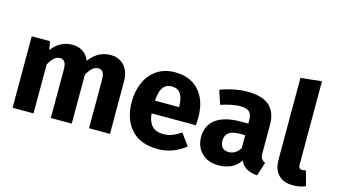

<svg xmlns="http://www.w3.org/2000/svg" viewBox="-87 -1060 2416 1378"><g transform="rotate(15 1121.5 -370.5)"><path d="M364 -548Q416.6 -548 452.5 -517Q488.4 -486 498.4 -431L502.8 -387.6V0H347.2V-360.8Q347.2 -400.2 335 -416.5Q322.8 -432.8 301.4 -432.8Q276.4 -432.8 257.2 -415.5Q238 -398.2 218.8 -363.8L198 -451.2Q230.6 -499.8 270.6 -523.9Q310.6 -548 364 -548ZM198.6 -531.2 218.8 -420.2V0H63.2V-531.2ZM648 -548Q710.6 -548 748.7 -505.1Q786.8 -462.2 786.8 -387.6V0H631.2V-360.8Q631.2 -400.2 619 -416.5Q606.8 -432.8 585.4 -432.8Q560.8 -432.8 541.6 -415.7Q522.4 -398.6 502.8 -363.8L481.2 -452.4Q515 -500.4 554.8 -524.2Q594.6 -548 648 -548Z M1125.2 -548Q1200.6 -548 1255.4 -515.8Q1310.2 -483.6 1339.7 -422.4Q1369.2 -361.2 1369.2 -276Q1369.2 -251.8 1366 -219.4H1021.2L1020 -313.8H1215.8V-320.4Q1215.2 -379.8 1194.7 -411.8Q1174.2 -443.8 1128.4 -443.8Q1096.6 -443.8 1076.1 -426.7Q1055.6 -409.6 1045.3 -370.2Q1035 -330.8 1035 -263.8Q1035 -200 1049.7 -163.4Q1064.4 -126.8 1091.3 -112Q1118.2 -97.2 1158.2 -97.2Q1190.2 -97.2 1220.4 -108.5Q1250.6 -119.8 1285.6 -143.8L1349.6 -57Q1306.8 -22.6 1255.5 -2.9Q1204.2 16.8 1144 16.8Q1014.8 16.8 946.4 -59.1Q878 -135 878 -262.8Q878 -343.6 906.9 -408.3Q935.8 -473 991.6 -510.5Q1047.4 -548 1125.2 -548Z M1661.4 -548Q1774.2 -548 1826.8 -500.7Q1879.4 -453.4 1879.4 -359.8V-153Q1879.4 -123.4 1888 -109.1Q1896.6 -94.8 1916.2 -87.4L1883.8 14.4Q1830.6 10 1798.7 -10.7Q1766.8 -31.4 1750 -77L1726.8 -132V-351.6Q1726.8 -398 1706.4 -416Q1686 -434 1636.6 -434Q1610.6 -434 1573.7 -426.7Q1536.8 -419.4 1497 -406L1462 -508.4Q1511 -527.6 1563.3 -537.8Q1615.6 -548 1661.4 -548ZM1748.4 -328.2V-242H1686.6Q1632.2 -242 1605.6 -222.2Q1579 -202.4 1579 -162.2Q1579 -129.6 1595.4 -111.9Q1611.8 -94.2 1641.8 -94.2Q1673 -94.2 1696.5 -111.5Q1720 -128.8 1734.6 -161.2L1765.8 -77.8Q1739.2 -28 1695.5 -5.6Q1651.8 16.8 1596.8 16.8Q1518.2 16.8 1471.1 -29.3Q1424 -75.4 1424 -148.8Q1424 -235.8 1487.8 -282Q1551.6 -328.2 1671.6 -328.2Z M2148 16.8Q2079 16.8 2041.1 -22.7Q2003.2 -62.2 2003.2 -134V-742L2158.8 -758.4V-139.6Q2158.8 -123 2165.4 -114.8Q2172 -106.6 2186.4 -106.6Q2200.6 -106.6 2212.6 -111.4L2243.2 -1.2Q2201.8 16.8 2148 16.8Z"/></g></svg>

Font: Firava
Style: Regular
Weight: 400
Designer: Carrois Corporate & Edenspiekermann AG
Foundry: Greg Finn Gibson
Version: Version 5.000